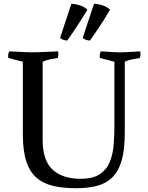

<svg xmlns="http://www.w3.org/2000/svg" viewBox="-20 -977 785 1017"><path d="M641 -275Q641 -185 624.5 -127.5Q608 -70 575 -37.5Q542 -5 493.5 7.5Q445 20 382 20Q315 20 262.5 8Q210 -4 174 -35Q138 -66 119.5 -122Q101 -178 101 -265V-650L24 -670Q21 -689 29 -705Q56 -704 89.5 -702Q123 -700 151 -700Q180 -700 220 -702Q260 -704 288 -705Q291 -686 286 -670Q266 -667 246 -663Q226 -659 206 -650V-235Q206 -128 258 -79Q310 -30 407 -30Q473 -30 509.5 -55Q546 -80 562 -120.5Q578 -161 582 -209.5Q586 -258 586 -305V-650L509 -670Q506 -689 514 -705Q541 -704 564.5 -702Q588 -700 616 -700Q645 -700 670 -702Q695 -704 723 -705Q726 -686 721 -670Q697 -666 677 -662Q657 -658 641 -650ZM358 -957Q381 -956 404 -948.5Q427 -941 443 -926Q418 -884 391.5 -843.5Q365 -803 336 -762Q326 -763 316 -766Q306 -769 298 -776ZM478 -957Q501 -956 524 -948.5Q547 -941 563 -926Q538 -883 511.5 -842.5Q485 -802 456 -762Q446 -763 436 -766Q426 -769 418 -776Z"/></svg>

Font: Alike
Style: Regular
Weight: 400
Designer: Sveta Sebyakina
Foundry: Cyreal (www.cyreal.org)
Version: Version 1.301; ttfautohint (v1.8.4.7-5d5b)